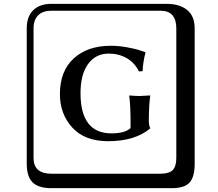

<svg xmlns="http://www.w3.org/2000/svg" viewBox="-20 -774 1140 1006"><path d="M664.1 -128.9Q664.1 -220.7 657.2 -271L658.2 -273.9Q687 -271 711.9 -271Q711.9 -271 767.1 -273.9V-271Q760.3 -226.1 759.8 -144Q759.8 -114.3 767.1 -103V-101.1Q687 -34.2 546.9 -34.2Q423.8 -34.2 358.9 -105.5Q293.9 -176.8 293.9 -280.8Q293.9 -401.9 366.5 -468Q439 -534.2 561 -534.2Q601.1 -534.2 646 -526.1Q690.9 -518.1 715.3 -509.3L740.2 -501L742.2 -498Q729 -448.2 727.1 -400.9L708 -399.9Q685.1 -445.8 643.6 -469.5Q602.1 -493.2 549.8 -493.2Q481 -493.2 441.4 -438.5Q401.9 -383.8 401.9 -286.1Q401.9 -75.2 564 -75.2Q634.8 -75.2 664.1 -103ZM249 -717.8Q204.1 -717.8 179.9 -693.8Q155.8 -669.9 155.8 -625V53.2Q155.8 136.2 249 136.2H820.8Q865.7 136.2 884.8 117.2Q903.8 98.1 903.8 53.2V-625Q903.8 -717.8 820.8 -717.8ZM1000 84Q1000 152.8 973.4 182.4Q946.8 211.9 880.9 211.9H249Q181.2 211.9 150.6 181.4Q120.1 150.9 120.1 84V-625Q120.1 -687 154.1 -720.5Q188 -753.9 249 -753.9H851.1Q920.9 -753.9 960.4 -721.9Q1000 -689.9 1000 -625Z"/></svg>

Font: Linux Biolinum Keyboard
Style: Regular
Weight: 700
Designer: Philipp H. Poll
Foundry: Philipp H. Poll
Version: Version 0.6.1 ; ttfautohint (v0.9)